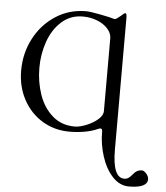

<svg xmlns="http://www.w3.org/2000/svg" viewBox="-62 -726 928 1072"><g transform="rotate(5 402.0 -190.0)"><path d="M525 2V-3Q525 -18 514 -18Q510 -18 496 -12Q473 -1 432 7Q391 15 343 15Q259 15 191 -26Q123 -67 84 -139.5Q45 -212 45 -302Q45 -399 88 -481.5Q131 -564 207 -613.5Q283 -663 378 -663Q400 -663 459.5 -651.5Q519 -640 536 -634Q543 -632 551.5 -637.5Q560 -643 573 -654Q590 -671 597 -671Q602 -671 603.5 -663Q605 -655 605 -638V92Q605 250 671 250Q684 250 694.5 243Q705 236 718 220Q737 195 765 195Q777 195 790.5 210.5Q804 226 804 242Q804 266 777.5 278.5Q751 291 701 291Q648 291 608 247.5Q568 204 546.5 136.5Q525 69 525 2ZM525 -116V-524Q525 -552 503 -577Q481 -602 443.5 -617Q406 -632 362 -632Q293 -632 243.5 -587.5Q194 -543 169.5 -473Q145 -403 145 -326Q145 -247 169.5 -176Q194 -105 245 -60.5Q296 -16 370 -16Q397 -16 434.5 -31Q472 -46 498.5 -69Q525 -92 525 -116Z"/></g></svg>

Font: EB Garamond
Style: Regular
Weight: 400
Designer: Georg Duffner and Octavio Pardo
Foundry: Georg Duffner
Version: Version 1.000; ttfautohint (v1.6)